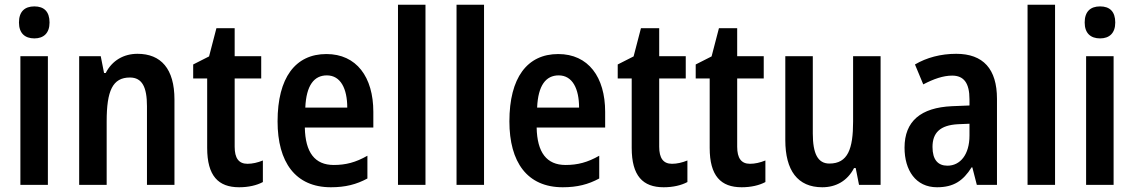

<svg xmlns="http://www.w3.org/2000/svg" viewBox="-20 -780 4784 810"><path d="M125 -753C84 -753 60 -731 60 -685C60 -640 85 -618 125 -618C164 -618 189 -640 189 -685C189 -731 166 -753 125 -753ZM182 -543H66V0H182Z M560 -553C502 -553 453 -525 426 -472H419L405 -543H314V0H430V-268C430 -397 455 -453 528 -453C580 -453 600 -412 600 -332V0H716V-360C716 -490 659 -553 560 -553Z M1024 -89C987 -89 970 -113 970 -161V-449H1082V-543H970V-661H893L862 -542L795 -508V-449H854V-156C854 -38 901 10 989 10C1028 10 1063 2 1089 -12V-103C1067 -94 1045 -89 1024 -89Z M1357 -552C1226 -552 1151 -452 1151 -268C1151 -96 1226 10 1376 10C1437 10 1484 -2 1530 -27V-123C1481 -95 1439 -84 1388 -84C1308 -84 1268 -137 1266 -242H1555V-308C1555 -455 1484 -552 1357 -552ZM1359 -462C1417 -462 1445 -406 1445 -326H1268C1272 -420 1305 -462 1359 -462Z M1775 0V-760H1659V0Z M2022 0V-760H1906V0Z M2335 -552C2204 -552 2129 -452 2129 -268C2129 -96 2204 10 2354 10C2415 10 2462 -2 2508 -27V-123C2459 -95 2417 -84 2366 -84C2286 -84 2246 -137 2244 -242H2533V-308C2533 -455 2462 -552 2335 -552ZM2337 -462C2395 -462 2423 -406 2423 -326H2246C2250 -420 2283 -462 2337 -462Z M2815 -89C2778 -89 2761 -113 2761 -161V-449H2873V-543H2761V-661H2684L2653 -542L2586 -508V-449H2645V-156C2645 -38 2692 10 2780 10C2819 10 2854 2 2880 -12V-103C2858 -94 2836 -89 2815 -89Z M3144 -89C3107 -89 3090 -113 3090 -161V-449H3202V-543H3090V-661H3013L2982 -542L2915 -508V-449H2974V-156C2974 -38 3021 10 3109 10C3148 10 3183 2 3209 -12V-103C3187 -94 3165 -89 3144 -89Z M3695 -543H3579V-267C3579 -152 3557 -90 3479 -90C3430 -90 3409 -132 3409 -217V-543H3293V-189C3293 -61 3345 10 3449 10C3507 10 3555 -17 3583 -71H3590L3604 0H3695Z M4014 -553C3949 -553 3889 -537 3840 -508L3875 -424C3919 -447 3959 -461 3997 -461C4046 -461 4070 -430 4070 -361V-335L3996 -332C3865 -326 3796 -269 3796 -157C3796 -62 3843 10 3933 10C4003 10 4043 -17 4079 -74H4082L4101 0H4186V-363C4186 -489 4128 -553 4014 -553ZM4022 -256 4070 -258V-208C4070 -128 4031 -81 3977 -81C3937 -81 3914 -106 3914 -160C3914 -219 3945 -252 4022 -256Z M4431 0V-760H4315V0Z M4621 -753C4580 -753 4556 -731 4556 -685C4556 -640 4581 -618 4621 -618C4660 -618 4685 -640 4685 -685C4685 -731 4662 -753 4621 -753ZM4678 -543H4562V0H4678Z"/></svg>

Font: Noto Sans Arabic Cond SemBd
Style: Regular
Weight: 600
Width: 3
Designer: Monotype Design Team, Nadine Chahine, Nizar Qandah and Khaled Hosny
Foundry: Monotype Imaging Inc.
Version: Version 2.012